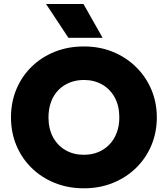

<svg xmlns="http://www.w3.org/2000/svg" viewBox="-20 -954 863 988"><path d="M411.5 15Q330 15 261.5 -12.8Q193 -40.5 142.5 -90Q92 -139.5 64.2 -206Q36.5 -272.5 36.5 -350Q36.5 -428 64.2 -494.5Q92 -561 142.5 -610.5Q193 -660 261.5 -687.5Q330 -715 411.5 -715Q493 -715 561.2 -687Q629.5 -659 680.2 -609Q731 -559 759 -492.8Q787 -426.5 787 -350Q787 -272.5 759 -206Q731 -139.5 680.2 -90Q629.5 -40.5 561.2 -12.8Q493 15 411.5 15ZM411.5 -157.5Q451.5 -157.5 484.8 -171Q518 -184.5 542.5 -209.8Q567 -235 580.5 -270.5Q594 -306 594 -350Q594 -409 570.5 -452.2Q547 -495.5 505.8 -519Q464.5 -542.5 411.5 -542.5Q372 -542.5 338.5 -529Q305 -515.5 280.5 -490.5Q256 -465.5 242.8 -429.8Q229.5 -394 229.5 -350Q229.5 -291 253 -247.8Q276.5 -204.5 317.5 -181Q358.5 -157.5 411.5 -157.5ZM332 -759.5 217 -933.5H409.5L508 -759.5Z"/></svg>

Font: Geologica Roman ExtraBold
Style: Regular
Weight: 800
Designer: Sindre Bremnes, Frode Helland
Foundry: Monokrom Skriftforlag AS
Version: Version 1.010;gftools[0.9.28]